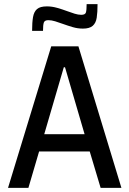

<svg xmlns="http://www.w3.org/2000/svg" viewBox="-20 -913 629 933"><path d="M19 0 229 -688H361L570 0H469L416 -177H170L118 0ZM195 -261H391L296 -586H290ZM136 -763Q136 -804 140.5 -830Q145 -856 160 -869Q175 -882 208 -882Q232 -882 257 -875Q282 -868 306 -859Q325 -852 342.5 -846.5Q360 -841 375 -841Q394 -841 397.5 -852.5Q401 -864 401 -893H454Q454 -853 450 -827Q446 -801 430.5 -787.5Q415 -774 383 -774Q358 -774 334 -781Q310 -788 285 -797Q266 -804 248 -809.5Q230 -815 215 -815Q197 -815 193 -803.5Q189 -792 189 -763Z"/></svg>

Font: Saira SemiCondensed Medium
Style: Regular
Weight: 500
Width: 4
Designer: Hector Gatti with collaboration of the Omnibus-Type team
Foundry: Omnibus-Type
Version: Version 1.101